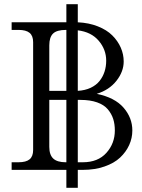

<svg xmlns="http://www.w3.org/2000/svg" viewBox="-20 -806 673 911"><path d="M35.2 0V-36.1H67.9Q103.5 -36.1 120.4 -50Q137.2 -64 137.2 -94.2V-606Q137.2 -636.2 120.4 -650.1Q103.5 -664.1 67.9 -664.1H35.2V-700.2H294.9V-786.1H349.1V-700.2Q401.9 -697.8 444.3 -680.9Q486.8 -664.1 512.9 -637.9Q539.1 -611.8 553 -580.1Q566.9 -548.3 566.9 -514.2Q566.9 -466.3 532.5 -422.6Q498 -378.9 439 -360.8Q524.4 -343.3 566.2 -295.2Q607.9 -247.1 607.9 -187Q607.9 -150.9 593 -117.9Q578.1 -85 549.8 -58.3Q521.5 -31.7 475.6 -15.9Q429.7 0 373 0H349.1V85H294.9V0ZM213.9 -108.9Q213.9 -71.3 232.7 -53.7Q251.5 -36.1 292 -36.1H294.9V-332H213.9ZM213.9 -375H294.9V-664.1H293Q249.5 -664.1 231.7 -646.7Q213.9 -629.4 213.9 -590.8ZM349.1 -36.1H373Q444.8 -36.1 484.9 -80.8Q524.9 -125.5 524.9 -187Q524.9 -217.3 517.1 -241.7Q509.3 -266.1 491.5 -287.4Q473.6 -308.6 440.7 -320.3Q407.7 -332 361.8 -332H349.1ZM349.1 -375Q383.8 -377 410.2 -389.4Q436.5 -401.9 452.4 -421.9Q468.3 -441.9 476.1 -466.3Q483.9 -490.7 483.9 -518.1Q483.9 -570.8 448.5 -612.5Q413.1 -654.3 349.1 -662.1Z"/></svg>

Font: LT Superior Serif
Style: Regular
Weight: 400
Designer: Daniel Lyons
Foundry: LyonsType
Version: Version 2.120;FEAKit 1.0